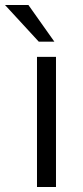

<svg xmlns="http://www.w3.org/2000/svg" viewBox="-59 -743 330 763"><path d="M163.5 -517V0H88V-517ZM54 -723H-39L95 -577.5H157Z"/></svg>

Font: Public Sans Light
Style: Regular
Weight: 300
Designer: The Public Sans Project Authors: Dan O. Williams and USWDS (Libre Franklin designed by Pablo Impallari and Rodrigo Fuenz
Version: Version 1.007